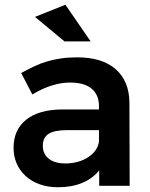

<svg xmlns="http://www.w3.org/2000/svg" viewBox="-20 -781 630 807"><path d="M251 -607 127 -710 255 -761 361 -607ZM397 0V-65Q369 -30 325 -12Q281 6 224 6Q181 6 146.5 -6.5Q112 -19 87.5 -41.5Q63 -64 50 -94Q37 -124 37 -160Q37 -235 89.5 -277.5Q142 -320 240 -321H396V-335Q396 -382 365.5 -408Q335 -434 275 -434Q199 -434 116 -384L69 -474Q98 -490 124.5 -502.5Q151 -515 178.5 -523Q206 -531 236.5 -535.5Q267 -540 304 -540Q410 -540 466.5 -490Q523 -440 524 -350L525 0ZM255 -94Q283 -94 307.5 -101Q332 -108 351 -120.5Q370 -133 381.5 -149.5Q393 -166 396 -186V-234H261Q209 -234 184.5 -218.5Q160 -203 160 -168Q160 -134 185 -114Q210 -94 255 -94Z"/></svg>

Font: QuotatisMedium
Style: Regular
Weight: 500
Designer: Julieta Ulanovsky
Foundry: Quotatis-Medium
Version: Version 4.000;PS 004.000;hotconv 1.0.88;makeotf.lib2.5.64775